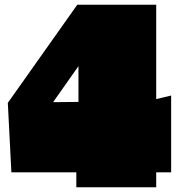

<svg xmlns="http://www.w3.org/2000/svg" viewBox="-20 -790 760 810"><path d="M639 -372 702 -387V-63H639V0H302V-63H28L13 -356L306 -770H639ZM311 -360V-511L204 -359Z"/></svg>

Font: Gasoek One
Style: Regular
Weight: 400
Designer: Jiashuo Zhang
Foundry: JAMO
Version: Version 1.000; ttfautohint (v1.8.4.7-5d5b);gftools[0.9.29]